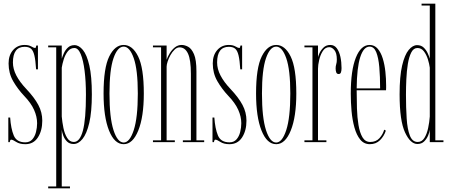

<svg xmlns="http://www.w3.org/2000/svg" viewBox="-20 -770 2436 1040"><path d="M117 11Q86.5 11 67.8 -1.2Q49 -13.5 40.5 -13.5Q34.5 -13.5 33 0H25V-133.5H35Q39 -73.5 54.5 -36.2Q70 1 117 1Q141 1 155 -15Q169 -31 175 -55Q181 -79 181 -102.5Q181 -138 164.5 -175Q148 -212 111 -250.5Q76 -287.5 51.2 -330.5Q26.5 -373.5 26.5 -426.5Q26.5 -471 50.8 -498.8Q75 -526.5 113.5 -526.5Q135.5 -526.5 149.8 -518.2Q164 -510 170 -510Q175 -510 176.5 -523.5H185.5V-394.5H175.5Q172.5 -444 166 -470.5Q159.5 -497 147.2 -506.8Q135 -516.5 113.5 -516.5Q50 -516.5 50 -431.5Q50 -396.5 68.5 -361Q87 -325.5 122.5 -288Q166 -242 187.5 -201.8Q209 -161.5 209 -116.5Q209 -62 185.2 -25.5Q161.5 11 117 11Z M241 250V240H284.5V-513.5H241V-523.5H314.5V-452Q318.5 -465 326.2 -482.2Q334 -499.5 348 -512.5Q362 -525.5 383.5 -525.5Q407.5 -525.5 429 -499.5Q450.5 -473.5 464 -415Q477.5 -356.5 477.5 -259Q477.5 -163.5 463.5 -104.2Q449.5 -45 427 -17.5Q404.5 10 379 10Q356.5 10 343 -3.5Q329.5 -17 322.8 -35.2Q316 -53.5 314.5 -67.5V240H359V250ZM380 -1Q412.5 -1 429 -62.2Q445.5 -123.5 445.5 -256.5Q445.5 -329.5 438.2 -386.8Q431 -444 417.2 -477Q403.5 -510 383 -510Q361.5 -510 347.2 -491.8Q333 -473.5 325.2 -448.5Q317.5 -423.5 314.5 -403.5V-139Q317 -109 323.5 -77Q330 -45 343.8 -23Q357.5 -1 380 -1Z M650 11Q600 11 570.5 -63Q541 -137 541 -263.5Q541 -402.5 571.8 -464.5Q602.5 -526.5 650 -526.5Q697.5 -526.5 728.2 -464.5Q759 -402.5 759 -263.5Q759 -137 729 -63Q699 11 650 11ZM650 2Q682.5 2 704.5 -65.2Q726.5 -132.5 726.5 -263.5Q726.5 -392 704.5 -454.8Q682.5 -517.5 650 -517.5Q616.5 -517.5 594.8 -454.8Q573 -392 573 -263.5Q573 -132.5 594.8 -65.2Q616.5 2 650 2Z M808.5 0V-10H852.5V-513.5H808.5V-523.5H882.5V-446.5Q888.5 -464 900 -482.5Q911.5 -501 927.8 -513.8Q944 -526.5 964 -526.5Q980.5 -526.5 999 -516.8Q1017.5 -507 1030.8 -476.5Q1044 -446 1044 -383.5V-10H1086V0H970.5V-10H1014V-370Q1014 -446 998.2 -479.8Q982.5 -513.5 952.5 -513.5Q938.5 -513.5 925.8 -501.2Q913 -489 903.2 -471.5Q893.5 -454 888 -436.8Q882.5 -419.5 882.5 -409V-10H927V0Z M1223 11Q1192.5 11 1173.8 -1.2Q1155 -13.5 1146.5 -13.5Q1140.5 -13.5 1139 0H1131V-133.5H1141Q1145 -73.5 1160.5 -36.2Q1176 1 1223 1Q1247 1 1261 -15Q1275 -31 1281 -55Q1287 -79 1287 -102.5Q1287 -138 1270.5 -175Q1254 -212 1217 -250.5Q1182 -287.5 1157.2 -330.5Q1132.5 -373.5 1132.5 -426.5Q1132.5 -471 1156.8 -498.8Q1181 -526.5 1219.5 -526.5Q1241.5 -526.5 1255.8 -518.2Q1270 -510 1276 -510Q1281 -510 1282.5 -523.5H1291.5V-394.5H1281.5Q1278.5 -444 1272 -470.5Q1265.5 -497 1253.2 -506.8Q1241 -516.5 1219.5 -516.5Q1156 -516.5 1156 -431.5Q1156 -396.5 1174.5 -361Q1193 -325.5 1228.5 -288Q1272 -242 1293.5 -201.8Q1315 -161.5 1315 -116.5Q1315 -62 1291.2 -25.5Q1267.5 11 1223 11Z M1476 11Q1426 11 1396.5 -63Q1367 -137 1367 -263.5Q1367 -402.5 1397.8 -464.5Q1428.5 -526.5 1476 -526.5Q1523.5 -526.5 1554.2 -464.5Q1585 -402.5 1585 -263.5Q1585 -137 1555 -63Q1525 11 1476 11ZM1476 2Q1508.5 2 1530.5 -65.2Q1552.5 -132.5 1552.5 -263.5Q1552.5 -392 1530.5 -454.8Q1508.5 -517.5 1476 -517.5Q1442.5 -517.5 1420.8 -454.8Q1399 -392 1399 -263.5Q1399 -132.5 1420.8 -65.2Q1442.5 2 1476 2Z M1629 0V-10H1672.5V-513.5H1629V-523.5H1702.5V-460Q1703 -464.5 1710 -480.8Q1717 -497 1731.8 -511.8Q1746.5 -526.5 1769 -526.5Q1791 -526.5 1804.2 -508.8Q1817.5 -491 1823.8 -462.5Q1830 -434 1830 -401Q1830 -387 1826.8 -378Q1823.5 -369 1814.5 -369Q1804.5 -369 1801.2 -378.2Q1798 -387.5 1798 -400Q1798 -411.5 1801.2 -422Q1804.5 -432.5 1804.5 -447.5Q1804.5 -483 1791.2 -498.8Q1778 -514.5 1763.5 -514.5Q1742 -514.5 1728.5 -493.5Q1715 -472.5 1708.8 -445Q1702.5 -417.5 1702.5 -397.5V-10H1748V0Z M1983.5 11Q1951.5 11 1931.2 -14Q1911 -39 1899.8 -79.8Q1888.5 -120.5 1884.2 -168.5Q1880 -216.5 1880 -262.5Q1880 -389 1907.5 -457.8Q1935 -526.5 1982 -526.5Q2008.5 -526.5 2026 -506Q2043.5 -485.5 2053.5 -452.5Q2063.5 -419.5 2067.5 -381.5Q2071.5 -343.5 2071.5 -308.5Q2071.5 -301.5 2071.5 -294.8Q2071.5 -288 2071 -281H1912V-278Q1912 -231.5 1913.5 -182.8Q1915 -134 1921.8 -92.8Q1928.5 -51.5 1943.5 -26.2Q1958.5 -1 1985.5 -1Q2017 -1 2035.8 -22Q2054.5 -43 2061 -67.5L2070 -62.5Q2060 -32 2038.2 -10.5Q2016.5 11 1983.5 11ZM1982 -517.5Q1949.5 -517.5 1931.2 -460.2Q1913 -403 1912 -291H2039Q2039 -355.5 2034.5 -406.8Q2030 -458 2017.8 -487.8Q2005.5 -517.5 1982 -517.5Z M2241 10Q2203 10 2173.8 -53Q2144.5 -116 2144.5 -259Q2144.5 -356.5 2158.2 -415Q2172 -473.5 2193.8 -499.5Q2215.5 -525.5 2239 -525.5Q2261 -525.5 2274.8 -512.5Q2288.5 -499.5 2296.5 -482.2Q2304.5 -465 2308 -452V-740H2263.5V-750H2338V-10H2382V0H2308V-67.5Q2306.5 -53.5 2298.8 -35.2Q2291 -17 2277 -3.5Q2263 10 2241 10ZM2242.5 -1Q2265.5 -1 2279 -23Q2292.5 -45 2299.2 -77Q2306 -109 2308 -139V-403.5Q2305.5 -423.5 2297.8 -448.5Q2290 -473.5 2276.2 -491.8Q2262.5 -510 2241 -510Q2220 -510 2207.8 -486Q2195.5 -462 2189.2 -423.8Q2183 -385.5 2181 -341.2Q2179 -297 2179 -256.5Q2179 -186.5 2182.8 -128.5Q2186.5 -70.5 2200 -35.8Q2213.5 -1 2242.5 -1Z"/></svg>

Font: Imbue 100pt Thin
Style: Regular
Weight: 100
Designer: Tyler Finck
Foundry: Etcetera Type Company
Version: Version 1.102; ttfautohint (v1.8.3)